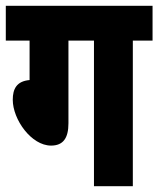

<svg xmlns="http://www.w3.org/2000/svg" viewBox="-20 -642 546 662"><path d="M216 -502H304V0H438V-502H506V-622H0V-502H82V-366C37 -362 24 -335 24 -298C24 -230 88 -140 156 -140C198 -140 216 -166 216 -217Z"/></svg>

Font: Noto Sans Devanagari UI ExtraCondensed ExtraBold
Style: Regular
Weight: 800
Width: 2
Designer: Jelle Bosma - Monotype Design Team
Foundry: Monotype Imaging Inc.
Version: Version 2.003